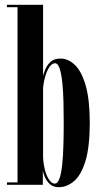

<svg xmlns="http://www.w3.org/2000/svg" viewBox="-20 -770 424 800"><path d="M224.5 10Q201.5 10 187.2 -3.5Q173 -17 166.2 -33.8Q159.5 -50.5 158.5 -60V0H9V-10H53V-740H9V-750H159.5V-454Q161.5 -462 168 -479.2Q174.5 -496.5 189.5 -511.2Q204.5 -526 232 -526Q264.5 -526 292.2 -499.2Q320 -472.5 337 -413.8Q354 -355 354 -259Q354 -157.5 336 -98.8Q318 -40 288.2 -15Q258.5 10 224.5 10ZM208 -5Q220.5 -5 228 -26.5Q235.5 -48 239.2 -84Q243 -120 244.2 -165Q245.5 -210 245.5 -257Q245.5 -299.5 244.5 -343.5Q243.5 -387.5 239.8 -424.5Q236 -461.5 228.8 -484Q221.5 -506.5 209.5 -506.5Q196.5 -506.5 186 -491Q175.5 -475.5 168.5 -451.8Q161.5 -428 159.5 -404V-113.5Q161 -86 167.5 -61.2Q174 -36.5 184.8 -20.8Q195.5 -5 208 -5Z"/></svg>

Font: Imbue 100pt SemiBold
Style: Regular
Weight: 600
Designer: Tyler Finck
Foundry: Etcetera Type Company
Version: Version 1.102; ttfautohint (v1.8.3)